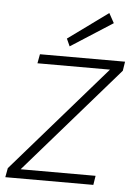

<svg xmlns="http://www.w3.org/2000/svg" viewBox="-60 -751 556 791"><g transform="rotate(5 218.0 -355.5)"><path d="M-8 0 -1 -38 383 -479H83L90 -517H442L436 -479L52 -38H362L356 0ZM209 -560 195 -591 360 -711 382 -671Z"/></g></svg>

Font: DM Sans 11pt ExtraLight
Style: Italic
Weight: 250
Italic angle: -10°
Version: Version 4.004;gftools[0.9.30]